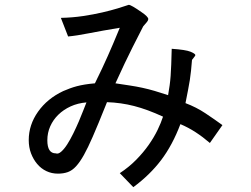

<svg xmlns="http://www.w3.org/2000/svg" viewBox="-20 -703 1040 795"><path d="M338 -279Q302 -276 272.5 -262.5Q243 -249 221.5 -228Q200 -207 188 -180Q176 -153 176 -122Q176 -68 211 -68Q221 -64 233.5 -75Q246 -86 258.5 -105.5Q271 -125 283.5 -150.5Q296 -176 306.5 -200.5Q317 -225 325 -246Q333 -267 338 -279ZM691 -501Q749 -497 768.5 -489Q788 -481 789 -475Q789 -472 775 -455Q773 -430 771 -410.5Q769 -391 766 -371.5Q763 -352 758.5 -329.5Q754 -307 748 -276Q793 -259 830.5 -234Q868 -209 901 -185L849 -111Q820 -136 790 -155.5Q760 -175 727 -189Q694 -102 647.5 -40.5Q601 21 532 72L476 14Q514 -11 544 -41.5Q574 -72 596 -103.5Q618 -135 632.5 -165Q647 -195 655 -220Q590 -250 535.5 -264Q481 -278 423 -280Q421 -275 417 -265Q413 -255 406 -238Q399 -221 389 -196Q379 -171 364 -137Q344 -91 327.5 -61.5Q311 -32 295 -14.5Q279 3 261 9.5Q243 16 220 16Q194 16 172 5.5Q150 -5 134 -24Q118 -43 108.5 -68Q99 -93 99 -123Q99 -186 137.5 -240.5Q176 -295 242 -326Q256 -332 269.5 -337Q283 -342 298 -346Q313 -350 331.5 -353Q350 -356 373 -358Q390 -392 402.5 -419Q415 -446 426.5 -471.5Q438 -497 449.5 -524.5Q461 -552 476 -588Q403 -576 349.5 -565.5Q296 -555 262 -552L232 -629Q280 -630 323.5 -636.5Q367 -643 403.5 -651.5Q440 -660 468 -668.5Q496 -677 513 -683Q523 -683 567 -652Q579 -644 586.5 -636.5Q594 -629 594 -624Q594 -619 588.5 -612Q583 -605 573 -594Q523 -497 496 -440Q469 -383 458 -358Q491 -353 517.5 -349Q544 -345 569.5 -339.5Q595 -334 620.5 -326.5Q646 -319 676 -309Q680 -332 682.5 -350Q685 -368 686.5 -388.5Q688 -409 689 -435.5Q690 -462 691 -501Z"/></svg>

Font: D2Coding ligature
Style: Regular
Weight: 400
Monospace: yes
Designer: Yong-Rak Park; Jeong-Hwan Yoon; Sang-Min Lee;
Foundry: NHN Corporation
Version: Version 1.3.2; Build 20180524